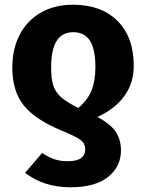

<svg xmlns="http://www.w3.org/2000/svg" viewBox="-20 -568 617 811"><path d="M491 68Q491 135 437 179Q383 223 277 223Q165 223 86 162L158 78Q184 96 209.5 104.5Q235 113 266 113Q304 113 322 100Q340 87 340 65Q340 48 333 36.5Q326 25 304.5 13Q283 1 239 -17Q130 -62 81 -122Q32 -182 32 -283Q32 -362 63.5 -422Q95 -482 153 -515Q211 -548 289 -548Q408 -548 476.5 -479.5Q545 -411 545 -290Q545 -218 506 -163.5Q467 -109 392 -74Q450 -42 470.5 -9Q491 24 491 68ZM311 -112Q350 -145 366.5 -185.5Q383 -226 383 -284Q383 -360 360 -396Q337 -432 289 -432Q243 -432 219.5 -395.5Q196 -359 196 -283Q196 -235 205 -207Q214 -179 238 -157.5Q262 -136 311 -112Z"/></svg>

Font: Fira Sans BGR
Style: Bold
Weight: 700
Designer: bBox Type GmbH & Carrois Corporate GbR & Edenspiekermann AG
Foundry: bBox Type GmbH & Carrois Corporate GbR & Edenspiekermann AG
Version: Version 4.301